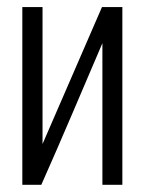

<svg xmlns="http://www.w3.org/2000/svg" viewBox="-20 -514 402 534"><path d="M42.1 0V-494.3H98.3V-113.5L263.6 -494.3H320.3V0H264.8V-393.9Q222.5 -295 180.6 -196.9Q138.8 -98.9 94.9 0Z"/></svg>

Font: Alumni Sans SC Thin
Style: Regular
Weight: 100
Designer: Robert E. Leuschke
Foundry: Robert E. Leuschke
Version: Version 1.018